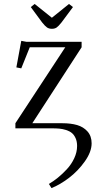

<svg xmlns="http://www.w3.org/2000/svg" viewBox="-20 -651 505 974"><path d="M58.1 0V-25.9L311 -411.1H130.9L87.9 -304.2L63 -309.1L87.9 -443.8L113.8 -439H394V-411.1L144 -25.9H295.9Q339.4 -25.9 371.3 -16.6Q403.3 -7.3 424.1 16.1Q444.8 39.6 444.8 76.2Q444.8 119.1 410.4 167.7Q376 216.3 330.1 251.2Q284.2 286.1 241.2 303.2L228 282.2Q250.5 269 273.2 250.7Q295.9 232.4 319.1 207.5Q342.3 182.6 356.7 151.6Q371.1 120.6 371.1 89.8Q371.1 66.9 363.5 50Q356 33.2 344.5 23.7Q333 14.2 315.2 8.5Q297.4 2.9 281 1.5Q264.6 0 243.2 0ZM136.2 -615.2 155.8 -630.9 243.2 -561 330.1 -630.9 350.1 -615.2 292 -537.1Q276.9 -518.1 267.3 -511.5Q257.8 -504.9 243.2 -504.9Q228.5 -504.9 218.5 -511.7Q208.5 -518.6 193.8 -537.1Z"/></svg>

Font: Dehuti
Style: Book
Weight: 400
Version: Version 1.2